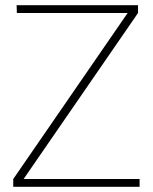

<svg xmlns="http://www.w3.org/2000/svg" viewBox="-20 -720 590 740"><path d="M518 0V-30H71L512 -670V-700H44L45 -670H472L31 -30V0Z"/></svg>

Font: Advent Pro
Style: ExtraLight
Weight: 250
Designer: Andreas Kalpakidis
Foundry: Andreas Kalpakidis
Version: Version 2.002 2007